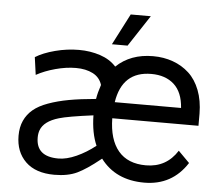

<svg xmlns="http://www.w3.org/2000/svg" viewBox="-53 -809 998 883"><g transform="rotate(5 445.5 -367.5)"><path d="M607.9 -750 513.2 -606H440.9L515.1 -750ZM870.1 -323.2V-267.1H472.2Q473.6 -168.9 517.3 -116.9Q561 -64.9 645 -64.9Q739.3 -64.9 790 -145L841.8 -92.8Q772.5 15.1 644 15.1Q511.7 15.1 441.9 -78.1L437 -74.2Q376.5 -25.4 334 -5.1Q291.5 15.1 229 15.1Q142.6 15.1 96.2 -30Q49.8 -75.2 49.8 -149.9Q49.8 -189.5 63.5 -219.5Q77.1 -249.5 103 -271.2Q128.9 -293 171.4 -308.3Q213.9 -323.7 266.1 -333.3Q318.4 -342.8 390.1 -349.1Q395 -379.4 407.2 -415Q396.5 -449.7 364.3 -466.3Q332 -482.9 286.1 -482.9Q241.2 -482.9 191.7 -469.5Q142.1 -456.1 104 -435.1L92.8 -516.1Q127.9 -538.1 182.9 -552.5Q237.8 -566.9 293 -566.9Q344.7 -566.9 390.6 -551.8Q436.5 -536.6 464.8 -504.9Q530.8 -567.9 634.8 -567.9Q684.1 -567.9 726.3 -552.7Q768.6 -537.6 800.8 -508.1Q833 -478.5 851.3 -431.2Q869.6 -383.8 870.1 -323.2ZM633.8 -485.8Q499.5 -485.8 477.1 -341.8H783.2Q778.3 -414.1 738.8 -450Q699.2 -485.8 633.8 -485.8ZM138.2 -148.9Q138.2 -61 241.2 -61Q278.8 -61 324 -81.3Q369.1 -101.6 411.1 -134.8Q386.2 -191.4 384.8 -272.9Q268.1 -257.8 227.5 -245.6Q159.2 -225.6 143.6 -182.6Q138.2 -167.5 138.2 -148.9Z"/></g></svg>

Font: Stilu
Style: Regular
Weight: 400
Designer: Genilson Lima Santos
Foundry: Genilson Lima Santos
Version: Version 1.200;PS 001.200;hotconv 1.0.88;makeotf.lib2.5.64775